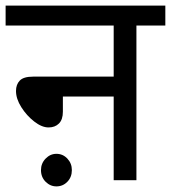

<svg xmlns="http://www.w3.org/2000/svg" viewBox="-20 -642 609 684"><path d="M0 -622H569V-551H466V0H385V-298H204V-244Q204 -216 190 -202Q176 -188 153 -188Q129 -188 102 -209Q75 -230 56 -260Q37 -290 37 -318Q37 -341 50.5 -355Q64 -369 98 -369H385V-551H0ZM126 -36Q126 -60 142.5 -77Q159 -94 181 -94Q204 -94 220 -77Q236 -60 236 -36Q236 -11 220 5.5Q204 22 181 22Q159 22 142.5 5.5Q126 -11 126 -36Z"/></svg>

Font: Noto Sans
Style: Regular
Weight: 400
Designer: Monotype Design Team
Foundry: Monotype Imaging Inc.
Version: Version 2.007